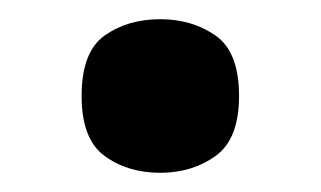

<svg xmlns="http://www.w3.org/2000/svg" viewBox="-20 -455 334 200"><path d="M147 -275Q113 -275 89 -292.5Q65 -310 65 -355Q65 -401 89 -418Q113 -435 147 -435Q180 -435 204.5 -418Q229 -401 229 -355Q229 -310 204.5 -292.5Q180 -275 147 -275Z"/></svg>

Font: Noto Serif Sinhala
Style: Bold
Weight: 700
Designer: Jelle Bosma - Monotype Design Team
Foundry: Monotype Imaging Inc.
Version: Version 2.007; ttfautohint (v1.8.4.7-5d5b)